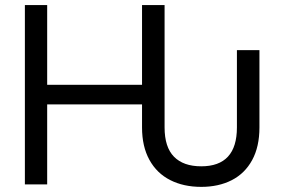

<svg xmlns="http://www.w3.org/2000/svg" viewBox="-20 -727 1109 757"><path d="M540 -224.6V-315.4H166V0H78.1V-707H166V-392.6H540V-707H628.9V-224.6Q628.9 -147 666 -109.1Q703.1 -71.3 773.4 -71.3Q914.1 -71.3 914.1 -224.6V-529.3H1002.9V-224.6Q1002.9 -148.4 974.1 -95.7Q945.3 -43 893.6 -16.6Q841.8 9.8 773.4 9.8Q703.6 9.8 650.9 -17.1Q598.1 -43.9 569.1 -96.7Q540 -149.4 540 -224.6Z"/></svg>

Font: Pretendard JP
Style: Regular
Weight: 400
Designer: Base glyphs from Inter by Rasmus Andersson; Hangeul glyphs from Noto Sans CJK(Source Han Sans) by Jang Soo-young and Kan
Foundry: Kil Hyung-jin
Version: Version 1.309